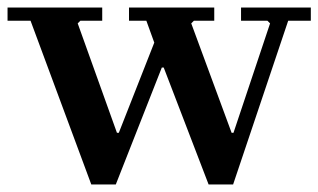

<svg xmlns="http://www.w3.org/2000/svg" viewBox="-35 -489 844 509"><path d="M604 -469H789V-434H729L583 0H518L399 -310H394L272 0H207L46 -434H-15V-469H236V-434H178L171 -427L275 -137H280L374 -376L353 -434H307V-469H533V-434H479L472 -427L579 -137H584L681 -427L674 -434H604Z"/></svg>

Font: Brygada 1918 SemiBold
Style: Regular
Weight: 600
Designer: Mateusz Machalski | Borys Kosmynka | Przemek Hoffer
Foundry: NIEPODLEGLA 2018
Version: Version 3.006